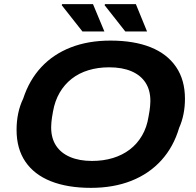

<svg xmlns="http://www.w3.org/2000/svg" viewBox="-20 -895 944 927"><path d="M419 12Q306 12 225.5 -20Q145 -52 102.5 -114.5Q60 -177 60 -268Q60 -310 68 -348Q76 -386 92 -419Q121 -508 179 -570.5Q237 -633 321.5 -666Q406 -699 513 -699Q627 -699 707 -667Q787 -635 830 -572Q873 -509 873 -418Q873 -380 866 -344.5Q859 -309 845 -278Q818 -186 759 -121Q700 -56 614 -22Q528 12 419 12ZM424 -118Q479 -118 525 -132Q571 -146 606.5 -173Q642 -200 665.5 -240Q689 -280 697 -331Q700 -348 702 -360Q704 -372 704.5 -380.5Q705 -389 705.5 -395.5Q706 -402 706 -408Q706 -460 682.5 -496Q659 -532 614.5 -551Q570 -570 507 -570Q453 -570 407 -556Q361 -542 326 -514.5Q291 -487 268 -447.5Q245 -408 236 -357Q233 -340 231 -328Q229 -316 228.5 -307.5Q228 -299 227.5 -292.5Q227 -286 227 -280Q227 -228 250.5 -192Q274 -156 318.5 -137Q363 -118 424 -118ZM378 -743 278 -870 280 -875H429L484 -743ZM585 -743 485 -870 487 -875H636L690 -743Z"/></svg>

Font: Archivo SemiExpanded
Style: Bold Italic
Weight: 700
Width: 6
Italic angle: -10°
Designer: Hector Gatti
Foundry: Omnibus-Type
Version: Version 2.001